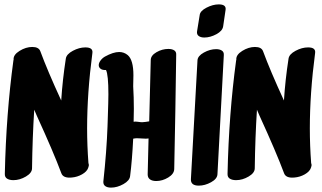

<svg xmlns="http://www.w3.org/2000/svg" viewBox="-20 -848 1468 875"><path d="M377 -263Q377 -185 383 -105Q385 -99 385 -95Q385 -92 383 -86Q383 -85 382.5 -85Q382 -85 382 -85V-83Q376 -66 354 -53.5Q332 -41 307 -39Q267 -35 259 -60Q224 -154 148 -320L136 -348Q128 -223 126 -81Q126 -60 98 -43.5Q70 -27 41 -27Q23 -27 12 -34Q1 -41 2 -57Q8 -329 41 -572L42 -576Q40 -598 69 -616Q98 -634 127 -634Q157 -634 164 -614Q196 -527 259 -390Q265 -484 280 -581Q283 -601 312 -616.5Q341 -632 369 -632Q405 -632 401 -606Q377 -424 377 -263Z M747 -625Q764 -625 774 -618.5Q784 -612 783 -598Q781 -512 779 -338L774 -77Q773 -55 746.5 -39Q720 -23 692 -23Q674 -23 663.5 -30.5Q653 -38 653 -53L657 -217Q653 -216 645 -216L625 -217Q618 -218 604 -218Q597 -218 587 -216Q582 -116 573 -46Q571 -25 542.5 -9Q514 7 486 7Q469 7 459.5 0Q450 -7 451 -21Q466 -159 470 -273L471 -303Q474 -390 474 -418Q474 -508 463 -529Q447 -528 438.5 -534.5Q430 -541 430 -551Q430 -561 438 -572Q446 -583 458 -590Q496 -611 523 -611Q545 -611 562 -597Q588 -575 588 -505L587 -455Q590 -404 590 -352L589 -293Q595 -295 608 -293Q621 -291 628 -291Q635 -291 644 -292.5Q653 -294 660 -295L667 -574Q667 -595 693 -610Q719 -625 747 -625Z M965 -624Q981 -624 991 -617.5Q1001 -611 1000 -597L971 -54Q970 -33 942 -17.5Q914 -2 886 -2Q849 -2 850 -31L880 -573Q881 -593 909 -608.5Q937 -624 965 -624ZM911 -677Q938 -677 966 -692Q994 -707 997 -728Q1005 -778 1008 -803Q1012 -828 977 -828Q950 -828 921 -813Q892 -798 890 -779L878 -705Q876 -691 885.5 -684Q895 -677 911 -677Z M1392 -263Q1392 -185 1398 -105Q1400 -99 1400 -95Q1400 -92 1398 -86Q1398 -85 1397.5 -85Q1397 -85 1397 -85V-83Q1391 -66 1369 -53.5Q1347 -41 1322 -39Q1282 -35 1274 -60Q1239 -154 1163 -320L1151 -348Q1143 -223 1141 -81Q1141 -60 1113 -43.5Q1085 -27 1056 -27Q1038 -27 1027 -34Q1016 -41 1017 -57Q1023 -329 1056 -572L1057 -576Q1055 -598 1084 -616Q1113 -634 1142 -634Q1172 -634 1179 -614Q1211 -527 1274 -390Q1280 -484 1295 -581Q1298 -601 1327 -616.5Q1356 -632 1384 -632Q1420 -632 1416 -606Q1392 -424 1392 -263Z"/></svg>

Font: Sedgwick Ave Display
Style: Regular
Weight: 400
Designer: Kevin Burke, Pedro Vergani
Foundry: Google, Inc.
Version: Version 1.000